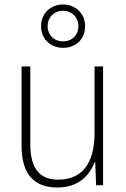

<svg xmlns="http://www.w3.org/2000/svg" viewBox="-20 -918 562 855"><path d="M261 -705C317 -705 359 -743 359 -802C359 -858 316 -898 261 -898C206 -898 163 -859 163 -802C163 -742 207 -705 261 -705ZM261 -734C219 -734 192 -763 192 -802C192 -840 220 -870 261 -870C300 -870 329 -841 329 -801C329 -762 302 -734 261 -734ZM439 -622H401V-325C401 -184 340 -118 239 -118C158 -118 115 -166 115 -275V-622H76V-269C76 -146 129 -83 235 -83C330 -83 379 -137 401 -196H404L408 -93H439Z"/></svg>

Font: Noto Sans Kannada UI SemiCondensed ExtraLight
Style: Regular
Weight: 200
Width: 4
Designer: Jelle Bosma - Monotype Design Team
Foundry: Monotype Imaging Inc.
Version: Version 2.005